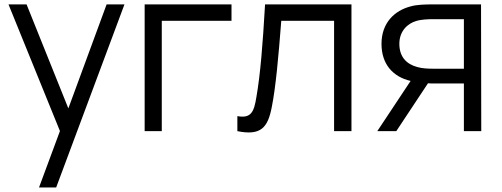

<svg xmlns="http://www.w3.org/2000/svg" viewBox="-20 -582 2229 852"><path d="M453.1 -562.5 283.3 -101 97.9 -562.5H17.7L245.8 -1V0L153.1 250H229.2L532.3 -562.5Z M1007.3 -562.5H621.9V0H697.9V-489.6H1007.3Z M1156.2 -562.5C1145.8 -383.3 1135.4 -252.1 1117.7 -151C1107.3 -87.5 1095.8 -55.2 1033.3 -66.7V0C1137.5 20.8 1168.8 -14.6 1186.5 -109.4C1203.1 -192.7 1215.6 -326 1228.1 -489.6H1462.5V0H1539.6V-562.5Z M2115.6 0 2114.6 -562.5H1900C1867.7 -562.5 1830.2 -561.5 1804.2 -554.2C1729.2 -535.4 1672.9 -479.2 1672.9 -387.5C1672.9 -295.8 1725 -240.6 1802.1 -222.9L1654.2 0H1738.5L1879.2 -212.5C1888.5 -211.5 1897.9 -211.5 1906.3 -211.5H2038.5V0ZM1903.1 -277.1C1880.2 -277.1 1853.1 -278.1 1832.3 -284.4C1784.4 -296.9 1752.1 -329.2 1752.1 -387.5C1752.1 -445.8 1790.6 -478.1 1826 -488.5C1847.9 -495.8 1880.2 -496.9 1903.1 -496.9H2038.5V-277.1Z"/></svg>

Font: Manrope3
Style: Regular
Weight: 400
Width: 4
Designer: Mikhail Sharanda
Foundry: Mikhail Sharanda
Version: Version 3.000;PS 003.000;hotconv 1.0.88;makeotf.lib2.5.64775